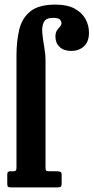

<svg xmlns="http://www.w3.org/2000/svg" viewBox="-20 -813 406 833"><path d="M177.5 -88.5Q177.5 -76 180 -73Q182.5 -70 195 -70H225Q234.5 -70 241 -67.8Q247.5 -65.5 247.5 -55.5V-17.5Q247.5 -6 243.5 -3Q239.5 0 228.5 0H28Q17.5 0 14.5 -3Q11.5 -6 11.5 -17V-54Q11.5 -64 14.8 -67Q18 -70 26 -70H38Q45.5 -70 48.5 -73Q51.5 -76 51.5 -86V-572Q51.5 -634.5 63.5 -684.5Q75.5 -734.5 111.8 -763.8Q148 -793 220.5 -793Q271.5 -793 303.5 -775.8Q335.5 -758.5 350.8 -730.8Q366 -703 366 -671.5Q366 -631 343.8 -611.5Q321.5 -592 289.5 -592Q257 -592 238.8 -609.2Q220.5 -626.5 220.5 -653.5Q220.5 -671 227 -680.8Q233.5 -690.5 240 -697.2Q246.5 -704 246.5 -713Q246.5 -721 240 -728.2Q233.5 -735.5 209 -735.5Q179.5 -735.5 170.2 -717.2Q161 -699 163.5 -670.5Q166 -642 171.8 -610Q177.5 -578 177.5 -550Z"/></svg>

Font: Besley* Condensed Semi
Style: Regular
Weight: 600
Width: 3
Designer: Owen Earl
Foundry: indestructible type*
Version: Version 3.000; ttfautohint (v1.8.3)